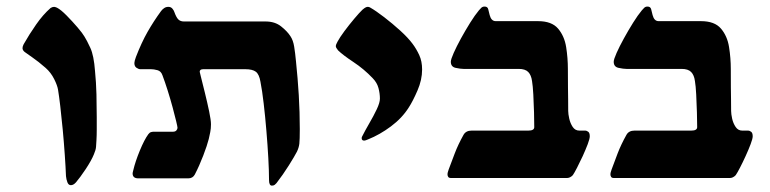

<svg xmlns="http://www.w3.org/2000/svg" viewBox="-20 -548 2369 591"><path d="M198.2 22Q190.9 22 187.5 13.2Q184.1 4.4 183.1 -5.9Q182.1 -33.2 179.4 -71.3Q176.8 -109.4 173.1 -148.9Q169.4 -188.5 165.5 -221.4Q161.6 -254.4 158.7 -271.5Q156.7 -284.7 146.7 -304.7Q136.7 -324.7 120.6 -338.9Q97.7 -358.9 80.3 -370.8Q63 -382.8 55.7 -388.2Q49.3 -393.6 49.3 -399.9Q49.3 -404.8 52.7 -411.6Q69.8 -441.9 91.1 -472.4Q112.3 -502.9 135.7 -523.4Q141.1 -526.9 146.5 -526.9Q149.4 -526.9 155.3 -524.4Q167.5 -518.1 185.1 -500.2Q202.6 -482.4 218.5 -463.9Q234.4 -445.3 240.2 -435.1Q247.1 -424.3 258.1 -400.6Q269 -377 272.5 -329.1Q275.9 -294.9 276.9 -257.6Q277.8 -220.2 277.8 -187Q277.8 -167.5 277.8 -149.4Q277.8 -131.3 276.9 -116.2Q276.4 -105.5 275.6 -95.9Q274.9 -86.4 269 -72.8Q261.2 -53.7 243.7 -27.3Q226.1 -1 213.9 13.2Q206.1 22 198.2 22Z M816.9 23.4Q808.1 23.4 808.1 5.9Q808.1 -21.5 805.9 -61.5Q803.7 -101.6 800 -145.3Q796.4 -189 791.7 -229Q787.1 -269 781.7 -296.4Q777.8 -319.3 767.6 -327.1Q757.3 -335 734.9 -335H606Q594.7 -335 594.7 -327.1L598.1 -313Q603.5 -292 610.8 -262Q618.2 -231.9 623.8 -205.1Q629.4 -178.2 629.4 -165.5Q629.4 -152.3 627.2 -141.4Q625 -130.4 622.6 -120.1Q617.7 -100.6 605.7 -69.3Q593.8 -38.1 579.6 -10.7Q573.2 1 559.6 1H405.8Q388.2 1 388.2 -14.2Q388.2 -16.6 390.1 -23.4Q396.5 -50.8 410.4 -84.5Q424.3 -118.2 436.5 -134.8Q440.4 -140.1 445.1 -141.4Q449.7 -142.6 453.6 -142.6H512.7Q519.5 -142.6 522.9 -146.5Q526.4 -150.4 526.4 -154.8Q526.4 -157.7 522.2 -175.3Q518.1 -192.9 511.2 -218Q504.4 -243.2 496.1 -269.5Q487.8 -295.9 480 -316.4Q475.6 -329.1 464.6 -332Q453.6 -335 444.8 -335H411.6Q406.7 -335 400.1 -339.4Q393.6 -343.8 393.6 -354Q393.6 -359.4 398.4 -372.6Q415.5 -417 434.3 -450Q453.1 -482.9 475.6 -513.7Q479.5 -519 485.1 -522.9Q490.7 -526.9 498.5 -526.9Q506.3 -526.9 511 -521Q515.6 -515.1 516.6 -511.2Q522.5 -494.6 528.8 -488.3Q535.2 -481.9 545.9 -481.9H797.4Q826.2 -481.9 845.2 -466.8Q864.3 -451.7 874 -436.5Q882.3 -424.3 885.5 -404.5Q888.7 -384.8 891.1 -358.9Q896.5 -307.6 899.7 -255.1Q902.8 -202.6 902.8 -150.4Q902.8 -117.7 901.4 -105.5Q899.9 -93.3 894 -81.1Q886.7 -66.9 868.9 -38.6Q851.1 -10.3 831.1 15.6Q829.1 18.1 825.7 20.8Q822.3 23.4 816.9 23.4Z M1101.1 -115.2Q1093.3 -115.2 1093.3 -122.6Q1093.3 -125 1094.2 -127Q1104 -146.5 1116.9 -168.7Q1129.9 -190.9 1139.6 -211.4Q1149.4 -231.9 1149.4 -244.6Q1149.4 -260.3 1145 -276.9Q1140.6 -293.5 1127.4 -307.1Q1100.6 -335.4 1068.1 -356.9Q1035.6 -378.4 1020.5 -393.1Q1013.7 -401.4 1013.7 -405.8Q1013.7 -410.6 1019 -419.9Q1025.4 -432.1 1040 -451.9Q1054.7 -471.7 1070.6 -490.5Q1086.4 -509.3 1095.7 -518.1Q1102.5 -523.9 1106 -525.4Q1109.4 -526.9 1111.8 -526.9Q1114.7 -526.9 1117.2 -525.9Q1119.6 -524.9 1120.1 -524.4Q1137.2 -514.6 1162.6 -495.1Q1188 -475.6 1212.2 -453.6Q1236.3 -431.6 1250 -413.1Q1261.7 -397.5 1270.5 -378.4Q1279.3 -359.4 1279.3 -334Q1279.3 -302.2 1265.1 -269.5Q1251 -236.8 1238.3 -217.3Q1217.8 -184.6 1183.3 -158.9Q1148.9 -133.3 1113.3 -119.1Q1104.5 -115.2 1101.1 -115.2Z M1367.7 0Q1357.4 0 1357.4 -12.2Q1357.4 -16.1 1361.3 -26.9Q1369.6 -49.3 1379.9 -76.2Q1390.1 -103 1406.7 -132.8Q1414.1 -146 1431.6 -146H1606.4Q1624.5 -146 1624.5 -156.7Q1624.5 -174.3 1623.8 -202.1Q1623 -230 1621.6 -257.1Q1620.1 -284.2 1617.7 -298.3Q1615.2 -316.9 1606 -326.4Q1596.7 -335.9 1576.7 -335.9H1406.7Q1397.5 -335.9 1382.6 -339.1Q1367.7 -342.3 1367.7 -357.9Q1367.7 -365.2 1376.5 -385Q1385.3 -404.8 1398.9 -429.7Q1412.6 -454.6 1427.2 -478Q1441.9 -501.5 1454.1 -516.1Q1457.5 -520 1461.4 -523.9Q1465.3 -527.8 1471.7 -527.8Q1481 -527.8 1482.9 -519.3Q1484.9 -510.7 1487.3 -501.5Q1492.2 -482.9 1505.9 -482.9H1636.2Q1678.2 -482.9 1697.8 -460Q1717.3 -437 1722.7 -403.1Q1728 -369.1 1728 -335.9Q1728 -301.3 1728.3 -279.5Q1728.5 -257.8 1728.8 -241.7Q1729 -225.6 1729 -206.5Q1729 -197.3 1732.2 -182.9Q1735.4 -168.5 1742.9 -157.2Q1750.5 -146 1763.2 -146H1780.8Q1786.1 -146 1790.8 -142.3Q1795.4 -138.7 1795.4 -128.4Q1795.4 -121.1 1789.1 -104.2Q1782.7 -87.4 1773.7 -67.6Q1764.6 -47.9 1756.1 -31.5Q1747.6 -15.1 1743.2 -8.8Q1734.9 0 1724.6 0Z M1869.1 0Q1858.9 0 1858.9 -12.2Q1858.9 -16.1 1862.8 -26.9Q1871.1 -49.3 1881.3 -76.2Q1891.6 -103 1908.2 -132.8Q1915.5 -146 1933.1 -146H2107.9Q2126 -146 2126 -156.7Q2126 -174.3 2125.2 -202.1Q2124.5 -230 2123 -257.1Q2121.6 -284.2 2119.1 -298.3Q2116.7 -316.9 2107.4 -326.4Q2098.1 -335.9 2078.1 -335.9H1908.2Q1898.9 -335.9 1884 -339.1Q1869.1 -342.3 1869.1 -357.9Q1869.1 -365.2 1877.9 -385Q1886.7 -404.8 1900.4 -429.7Q1914.1 -454.6 1928.7 -478Q1943.4 -501.5 1955.6 -516.1Q1959 -520 1962.9 -523.9Q1966.8 -527.8 1973.1 -527.8Q1982.4 -527.8 1984.4 -519.3Q1986.3 -510.7 1988.8 -501.5Q1993.7 -482.9 2007.3 -482.9H2137.7Q2179.7 -482.9 2199.2 -460Q2218.8 -437 2224.1 -403.1Q2229.5 -369.1 2229.5 -335.9Q2229.5 -301.3 2229.7 -279.5Q2230 -257.8 2230.2 -241.7Q2230.5 -225.6 2230.5 -206.5Q2230.5 -197.3 2233.6 -182.9Q2236.8 -168.5 2244.4 -157.2Q2252 -146 2264.6 -146H2282.2Q2287.6 -146 2292.2 -142.3Q2296.9 -138.7 2296.9 -128.4Q2296.9 -121.1 2290.5 -104.2Q2284.2 -87.4 2275.1 -67.6Q2266.1 -47.9 2257.6 -31.5Q2249 -15.1 2244.6 -8.8Q2236.3 0 2226.1 0Z"/></svg>

Font: David Libre
Style: Bold
Weight: 700
Designer: Ismar David, J. Victor Gaultney, Annie Olsen and Meir Sadan
Foundry: Monotype Imaging Inc. & SIL International
Version: Version 1.100; ttfautohint (v1.8.4.7-5d5b)